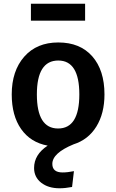

<svg xmlns="http://www.w3.org/2000/svg" viewBox="-20 -772 624 1031"><path d="M437 -752V-661H146V-752ZM375 3Q261 50 261 108Q261 154 316 154Q343 154 377 147L367 232Q330 239 300 239Q239 239 201 209Q163 179 163 130Q163 58 236 10Q144 -7 93.5 -79Q43 -151 43 -265Q43 -391 110 -467.5Q177 -544 293 -544Q410 -544 475.5 -469.5Q541 -395 541 -265Q541 -163 497.5 -92.5Q454 -22 375 3ZM178 -265Q178 -82 292 -82Q406 -82 406 -265Q406 -447 293 -447Q178 -447 178 -265Z"/></svg>

Font: FiraGO Medium
Style: Regular
Weight: 500
Designer: bBox Type
Foundry: bBox Type GmbH
Version: Version 1.001;PS 001.001;hotconv 1.0.88;makeotf.lib2.5.64775